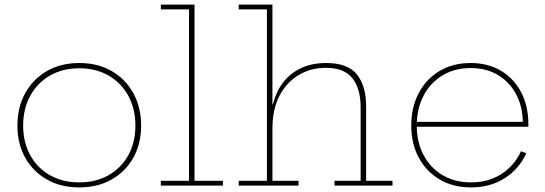

<svg xmlns="http://www.w3.org/2000/svg" viewBox="-20 -810 2377 838"><path d="M326 8Q245.5 8 184.8 -26.5Q124 -61 90 -121.8Q56 -182.5 56 -262Q56 -341.5 90 -403.2Q124 -465 184.8 -500Q245.5 -535 326 -535Q406.5 -535 467.2 -500Q528 -465 562 -403.2Q596 -341.5 596 -262Q596 -182.5 562 -121.8Q528 -61 467.2 -26.5Q406.5 8 326 8ZM326 -14Q399 -14 454.2 -45.5Q509.5 -77 540.2 -133Q571 -189 571 -262Q571 -335 540.2 -391.5Q509.5 -448 454.2 -480Q399 -512 326 -512Q253 -512 197.8 -480Q142.5 -448 111.8 -391.5Q81 -335 81 -262Q81 -189 111.8 -133Q142.5 -77 197.8 -45.5Q253 -14 326 -14Z M829 -21H953V0H682V-21H805V-769H682V-790H829Z M1169 -21H1283V0H1022V-21H1145V-769H1022V-790H1169ZM1554 -21V-342Q1554 -422.5 1518.2 -468.2Q1482.5 -514 1402 -514Q1337.5 -514 1284.8 -483.2Q1232 -452.5 1200.5 -393.2Q1169 -334 1169 -248L1162 -354H1171Q1183.5 -407 1214 -447.8Q1244.5 -488.5 1292.2 -511.8Q1340 -535 1404 -535Q1498 -535 1538 -484.8Q1578 -434.5 1578 -345V-21H1693V0H1440V-21Z M2036 8Q1958 8 1899.2 -26.5Q1840.5 -61 1807.8 -121.8Q1775 -182.5 1775 -262Q1775 -342 1807.5 -403.5Q1840 -465 1898.2 -500Q1956.5 -535 2034 -535Q2110 -535 2166.8 -501Q2223.5 -467 2254.8 -407Q2286 -347 2286 -269Q2286 -265.5 2286 -262.5Q2286 -259.5 2286 -257H2262Q2262 -260 2262 -263.8Q2262 -267.5 2262 -271Q2262 -342 2233.8 -396.5Q2205.5 -451 2154.2 -482Q2103 -513 2034 -513Q1964 -513 1911 -480.8Q1858 -448.5 1828.5 -392Q1799 -335.5 1799 -262Q1799 -189 1828.8 -133Q1858.5 -77 1911.8 -45.5Q1965 -14 2036 -14Q2111 -14 2168 -50.2Q2225 -86.5 2254 -150L2277 -141Q2245.5 -72 2182.5 -32Q2119.5 8 2036 8ZM1790 -257V-278H2278L2284 -257Z"/></svg>

Font: Hepta Slab ExtraLight
Style: Regular
Weight: 200
Designer: Michael LaGattuta
Foundry: Michael LaGattuta
Version: Version 1.100